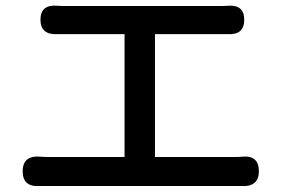

<svg xmlns="http://www.w3.org/2000/svg" viewBox="-20 -689 981 669"><path d="M818 -41Q808 -41 797 -41H473H150Q135 -41 120 -41Q59 -36 59 -92Q59 -149 122 -143Q132 -142 150 -142H414V-570H207Q194 -570 180 -570Q121 -567 121 -620.5Q121 -674 180 -669Q190 -668 207 -668H743Q764 -668 775 -669Q831 -673 831 -620Q831 -567 774 -570Q759 -570 743 -570H520V-142H797Q815 -142 823 -143Q882 -149 882 -92.5Q882 -36 818 -41Z"/></svg>

Font: GenSenRounded JP M
Style: Regular
Weight: 500
Version: Version 1.501;PS 1;hotconv 16.6.51;makeotf.lib2.5.65220